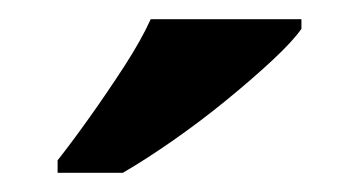

<svg xmlns="http://www.w3.org/2000/svg" viewBox="-20 -786 374 200"><path d="M40 -619Q55 -638 73.5 -664Q92 -690 109.5 -717Q127 -744 137 -766H294V-756Q285 -743 263.5 -723Q242 -703 215 -681Q188 -659 160 -639.5Q132 -620 108 -606H40Z"/></svg>

Font: Noto Serif Yezidi
Style: Bold
Weight: 700
Designer: Dalton Maag Ltd
Foundry: Dalton Maag Ltd
Version: Version 1.001; ttfautohint (v1.8.4.7-5d5b)